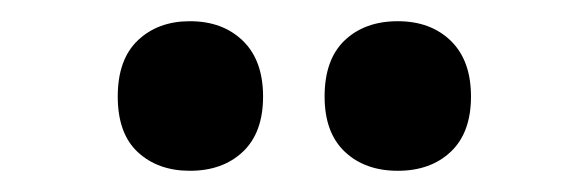

<svg xmlns="http://www.w3.org/2000/svg" viewBox="-20 -777 553 181"><path d="M91 -686Q91 -721 110 -739Q129 -757 159 -757Q190 -757 209 -738.5Q228 -720 228 -686Q228 -652 209 -634Q190 -616 159 -616Q129 -616 110 -633.5Q91 -651 91 -686ZM286 -686Q286 -721 305 -739Q324 -757 355 -757Q386 -757 405 -738.5Q424 -720 424 -686Q424 -652 405 -634Q386 -616 355 -616Q324 -616 305 -634Q286 -652 286 -686Z"/></svg>

Font: Noto Sans Arabic UI Cn XBd
Style: Regular
Weight: 800
Width: 3
Designer: Monotype Design Team, Nadine Chahine and Nizar Qandah
Foundry: Monotype Imaging Inc.
Version: Version 2.010; ttfautohint (v1.8.4.7-5d5b)